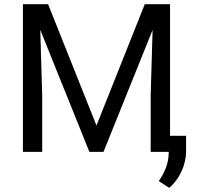

<svg xmlns="http://www.w3.org/2000/svg" viewBox="-20 -731 963 924"><path d="M90.3 -710.9V0H183.1V-272.5L173.8 -587.4L410.2 0H478L714.4 -586.9L705.1 -272.5V0H792V1C792 55.7 772.5 99.1 744.1 140.6L794.4 172.9C844.7 130.9 875.5 60.5 875.5 -1.5V-77.6H798.3V-710.9H676.8L444.3 -127L211.4 -710.9Z"/></svg>

Font: Bert Sans
Style: Regular
Weight: 400
Designer: Christian Robertson (Google), Cristiano Sobral
Foundry: Google, Cristiano Sobral
Version: Version 3.101